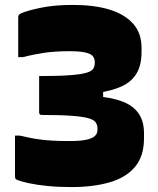

<svg xmlns="http://www.w3.org/2000/svg" viewBox="-20 -740 640 780"><path d="M275 -720Q363 -720 425 -701Q487 -682 521 -643.5Q555 -605 555 -546V-528Q555 -476 535 -442Q515 -408 474 -389Q433 -370 370 -362L399 -394V-319L370 -349Q436 -344 479 -327Q522 -310 543.5 -278.5Q565 -247 565 -199V-178Q565 -105 528 -61.5Q491 -18 424.5 1Q358 20 269 20Q217 20 172.5 15.5Q128 11 96 4Q64 -3 48 -10Q44 -12 42.5 -15Q41 -18 41 -25Q41 -28 41 -44.5Q41 -61 41 -84Q41 -107 41 -130Q41 -153 41 -169.5Q41 -186 41 -189H61Q94 -181 124 -176Q154 -171 187.5 -169Q221 -167 262 -167Q307 -167 331.5 -172.5Q356 -178 366 -188Q376 -198 376 -212V-218Q376 -232 369 -242.5Q362 -253 340 -259.5Q318 -266 272.5 -269.5Q227 -273 150 -273Q144 -273 141.5 -275.5Q139 -278 139 -284Q139 -288 139 -309.5Q139 -331 139 -357.5Q139 -384 139 -405.5Q139 -427 139 -431Q218 -431 264 -434.5Q310 -438 331.5 -444.5Q353 -451 359 -461Q365 -471 365 -485V-488Q365 -503 356.5 -512.5Q348 -522 325.5 -527Q303 -532 262 -532Q204 -532 160 -525.5Q116 -519 74 -508H54Q54 -511 54 -527Q54 -543 54 -565.5Q54 -588 54 -610.5Q54 -633 54 -649Q54 -665 54 -668Q54 -675 56 -678.5Q58 -682 64 -685Q87 -696 143.5 -708Q200 -720 275 -720Z"/></svg>

Font: Recursive Black
Style: Regular
Weight: 900
Version: Version 1.085